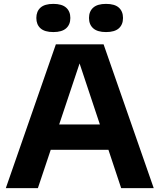

<svg xmlns="http://www.w3.org/2000/svg" viewBox="-20 -968 820 988"><path d="M10 0 267.5 -740H513L771 0H603.5L538 -197H241L175 0ZM284.5 -327.5H494L389.5 -641.5ZM525.5 -803Q481.5 -803 459.8 -822.2Q438 -841.5 438 -875.5Q438 -909.5 459.8 -928.8Q481.5 -948 525.5 -948Q570 -948 591.5 -928.8Q613 -909.5 613 -875.5Q613 -841.5 591.5 -822.2Q570 -803 525.5 -803ZM254.5 -803Q210 -803 188.5 -822.2Q167 -841.5 167 -875.5Q167 -909.5 188.5 -928.8Q210 -948 254.5 -948Q298.5 -948 320.2 -928.8Q342 -909.5 342 -875.5Q342 -841.5 320.2 -822.2Q298.5 -803 254.5 -803Z"/></svg>

Font: Encode Sans SmExp
Style: Bold
Weight: 700
Width: 6
Designer: Multiple Designers
Foundry: Impallari Type
Version: Version 3.002; ttfautohint (v1.8.3) -l 8 -r 50 -G 200 -x 14 